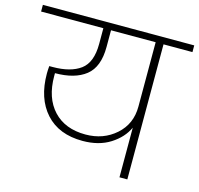

<svg xmlns="http://www.w3.org/2000/svg" viewBox="-139 -854 1004 968"><g transform="rotate(15 363.0 -370.0)"><path d="M344 -164Q437 -164 501.5 -221Q566 -278 566 -369V-705H333V-618Q333 -513 276 -468Q219 -423 116 -423V-408Q116 -294 176.5 -229Q237 -164 344 -164ZM-32 -705V-740H758V-705H607V0H566V-259Q541 -204 482 -166.5Q423 -129 338 -129Q214 -129 145.5 -205Q77 -281 77 -411Q77 -426 79 -450H96Q190 -450 241.5 -488Q293 -526 293 -623V-705Z"/></g></svg>

Font: Poppins ExtraLight
Style: Regular
Weight: 275
Designer: Ninad Kale (Devanagari), Jonny Pinhorn (Latin)
Foundry: Indian Type Foundry
Version: Version 3.200;PS 1.000;hotconv 16.6.54;makeotf.lib2.5.65590